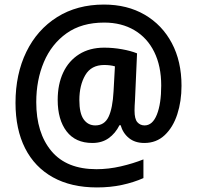

<svg xmlns="http://www.w3.org/2000/svg" viewBox="-20 -739 864 842"><path d="M776 -363Q776 -295 757.5 -238Q739 -181 702.5 -146.5Q666 -112 613 -112Q572 -112 545.5 -133.5Q519 -155 509 -190H504Q486 -154 456.5 -133Q427 -112 385 -112Q311 -112 272 -163Q233 -214 233 -301Q233 -369 257 -420.5Q281 -472 327 -501Q373 -530 437 -530Q476 -530 515 -523Q554 -516 581 -505L572 -300Q571 -286 570.5 -274.5Q570 -263 570 -254Q570 -217 582.5 -203Q595 -189 614 -189Q649 -189 668 -236.5Q687 -284 687 -364Q687 -449 656.5 -511Q626 -573 569.5 -606.5Q513 -640 437 -640Q338 -640 272 -593Q206 -546 172.5 -467Q139 -388 139 -291Q139 -156 205.5 -76.5Q272 3 403 3Q456 3 510 -9.5Q564 -22 609 -40V42Q566 61 515 72Q464 83 405 83Q292 83 212 38.5Q132 -6 90 -89Q48 -172 48 -288Q48 -414 95.5 -511.5Q143 -609 230.5 -664Q318 -719 436 -719Q538 -719 614.5 -674.5Q691 -630 733.5 -550Q776 -470 776 -363ZM328 -300Q328 -242 347 -215.5Q366 -189 398 -189Q438 -189 456 -226.5Q474 -264 478 -339L484 -448Q474 -451 462 -452.5Q450 -454 437 -454Q380 -454 354 -409.5Q328 -365 328 -300Z"/></svg>

Font: Noto Sans Lao SemiCondensed SemiBold
Style: Regular
Weight: 600
Width: 4
Designer: Monotype Design Team
Foundry: Monotype Imaging Inc.
Version: Version 2.003; ttfautohint (v1.8.4.7-5d5b)